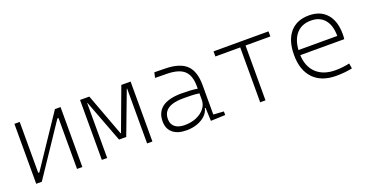

<svg xmlns="http://www.w3.org/2000/svg" viewBox="-29 -1038 2988 1558"><g transform="rotate(-20 1465.0 -258.5)"><path d="M93.8 0V-517.6H139.6V-78.1H149.4L443.8 -517.6H492.2V0H446.3V-439.5H436.5L142.1 0Z M660.6 0V-517.6H740.7L877 -151.4H880.9L1017.1 -517.6H1097.2V0H1051.3V-473.6H1048.3L910.2 -107.4H848.1L709.5 -473.6H706.5V0Z M1600.6 4.9 1595.7 -109.4H1589.8Q1582.5 -75.2 1554.9 -48.3Q1527.3 -21.5 1484.9 -5.9Q1442.4 9.8 1390.6 9.8Q1314 9.8 1272.2 -25.4Q1230.5 -60.5 1230.5 -124Q1230.5 -286.1 1454.1 -286.1Q1492.2 -286.1 1527.1 -283.9Q1562 -281.7 1589.4 -276.9V-297.9Q1589.4 -391.1 1543.7 -432.9Q1498 -474.6 1396.5 -476.1L1293.9 -477.5L1303.7 -522.5L1396.5 -521Q1522.5 -519 1579.3 -464.6Q1636.2 -410.2 1636.2 -291.5V-37.1L1725.6 -30.8V0ZM1589.4 -236.8Q1558.6 -241.7 1521.7 -242.7Q1484.9 -243.7 1451.7 -243.7Q1277.3 -243.7 1277.3 -127.4Q1277.3 -83 1307.1 -59.1Q1336.9 -35.2 1390.6 -35.2Q1447.3 -35.2 1492.2 -54.4Q1537.1 -73.7 1563.2 -106.7Q1589.4 -139.6 1589.4 -181.2Z M2027.8 0V-473.6H1813.5V-517.6H2288.1V-473.6H2073.7V0Z M2682.1 9.8Q2555.7 9.8 2486.3 -62.5Q2417 -134.8 2417 -265.6Q2417 -390.6 2475.1 -459Q2533.2 -527.3 2639.2 -527.3Q2737.8 -527.3 2792.2 -465.3Q2846.7 -403.3 2846.7 -291Q2846.7 -263.7 2843.8 -248H2464.4Q2468.8 -147 2528.6 -91.1Q2588.4 -35.2 2693.8 -35.2Q2721.2 -35.2 2753.4 -38.8Q2785.6 -42.5 2814 -48.8L2821.3 -3.9Q2793.5 2.4 2756.6 6.1Q2719.7 9.8 2682.1 9.8ZM2464.8 -292H2799.8Q2799.8 -382.8 2758.1 -432.6Q2716.3 -482.4 2640.1 -482.4Q2562 -482.4 2516.4 -432.6Q2470.7 -382.8 2464.8 -292Z"/></g></svg>

Font: Cascadia Mono NF ExtraLight
Style: Regular
Weight: 200
Monospace: yes
Designer: Aaron Bell
Foundry: Saja Typeworks
Version: Version 2404.023; ttfautohint (v1.8.4)